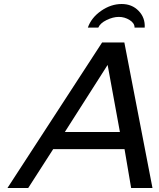

<svg xmlns="http://www.w3.org/2000/svg" viewBox="-20 -933 790 953"><path d="M575.2 -277.8 514.2 -610.8 301.8 -277.8ZM736.8 0H630.9L598.1 -192.9H244.1L120.1 0H17.1L486.8 -722.2H597.2ZM698.2 -795.9H647.9Q648.4 -817.9 623.5 -833.5Q598.6 -849.1 569.8 -849.1Q541 -849.1 509 -833.5Q477.1 -817.9 467.8 -795.9H416Q433.1 -845.2 481.9 -879.2Q530.8 -913.1 584 -913.1Q635.3 -913.1 668.2 -878.9Q701.2 -844.7 698.2 -795.9Z"/></svg>

Font: Perun
Style: Italic
Weight: 400
Italic angle: -12°
Foundry: Stefan Peev, Context Ltd
Version: Version 001.000